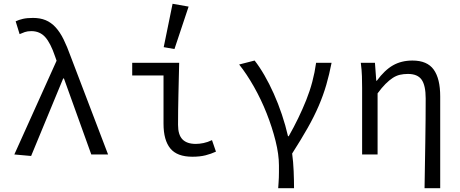

<svg xmlns="http://www.w3.org/2000/svg" viewBox="-20 -819 2440 1018"><path d="M145 8 56 0 280 -497 272 -520Q248 -591 219.5 -622.5Q191 -654 146 -654Q126 -654 111.5 -649Q97 -644 84 -638L63 -706Q80 -714 101.5 -719Q123 -724 155 -724Q193 -724 222 -712Q251 -700 274.5 -674.5Q298 -649 317 -610.5Q336 -572 355 -519L553 0H464L319 -403H315Z M1000 12Q919 12 883 -32Q847 -76 847 -163V-419H681V-486H930Q929 -445 928 -402Q927 -359 926 -316.5Q925 -274 924.5 -233.5Q924 -193 924 -157Q924 -104 947.5 -80Q971 -56 1018 -56Q1037 -56 1059 -60.5Q1081 -65 1104 -76L1125 -15Q1099 -3 1069.5 4.5Q1040 12 1000 12ZM905 -559 848 -569 895 -799 980 -784Z M1455 179Q1456 163 1457 149.5Q1458 136 1458.5 122.5Q1459 109 1459 93.5Q1459 78 1459 58Q1459 0 1441 -72Q1423 -144 1394 -217.5Q1365 -291 1326.5 -359Q1288 -427 1248 -477L1330 -498Q1356 -465 1382 -420Q1408 -375 1431.5 -322.5Q1455 -270 1474.5 -212Q1494 -154 1507 -97H1511Q1565 -192 1603.5 -288Q1642 -384 1656 -486H1738Q1726 -424 1710 -369Q1694 -314 1670 -258Q1646 -202 1611.5 -141Q1577 -80 1529 -5Q1535 39 1537 88Q1539 137 1539 179Z M2231 179Q2232 119 2233 57Q2234 -5 2235 -66Q2236 -127 2236.5 -185.5Q2237 -244 2237 -297Q2237 -366 2215.5 -396.5Q2194 -427 2143 -427Q2120 -427 2100.5 -422.5Q2081 -418 2062.5 -406Q2044 -394 2024 -374Q2004 -354 1982 -324V0H1900V-353Q1900 -382 1899 -415Q1898 -448 1893 -486H1968L1975 -391H1978Q2019 -447 2063.5 -472.5Q2108 -498 2167 -498Q2245 -498 2279.5 -450Q2314 -402 2314 -308V179Z"/></svg>

Font: Source Code Pro
Style: Regular
Weight: 400
Monospace: yes
Designer: Paul D. Hunt, Teo Tuominen
Foundry: Adobe Systems Incorporated
Version: Version 2.030;PS 1.000;hotconv 16.6.51;makeotf.lib2.5.65220